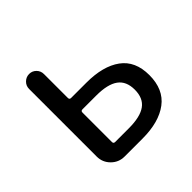

<svg xmlns="http://www.w3.org/2000/svg" viewBox="-140 -686 828 828"><g transform="rotate(-45 274.0 -271.5)"><path d="M176.8 0Q141.6 0 116.7 -24.9Q91.8 -49.8 91.8 -85V-497.1Q91.8 -516.6 105.5 -529.8Q119.1 -543 137.7 -543Q156.2 -543 169.4 -529.8Q182.6 -516.6 182.6 -497.1V-351.6Q182.6 -341.8 192.4 -341.8H286.1Q386.7 -341.8 443.8 -300.3Q501 -258.8 501 -172.9Q501 -85.9 443.8 -43Q386.7 0 286.1 0ZM182.6 -83Q182.6 -73.2 192.4 -73.2H276.4Q345.7 -73.2 378.9 -97.2Q412.1 -121.1 412.1 -172.9Q412.1 -224.6 378.9 -248.5Q345.7 -272.5 276.4 -272.5H192.4Q182.6 -272.5 182.6 -262.7Z"/></g></svg>

Font: Gen Jyuu GothicX Regular
Style: Regular
Weight: 400
Designer: [Source Han Sans]
Ryoko NISHIZUKA  (kana & ideographs); Paul D. Hunt (Latin, Greek & Cyrillic); Wenlong ZHANG  (bopomofo
Version: Version 1.002.20150607